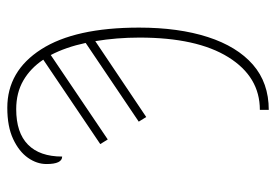

<svg xmlns="http://www.w3.org/2000/svg" viewBox="-138 -626 774 539"><g transform="rotate(-90 249.5 -357.0)"><path d="M210 -15Q303 -15 358 -103.5Q413 -192 413 -353Q413 -417 403 -477L190 -334L177 -355L398 -504Q392 -532 383.5 -556.5Q375 -581 364 -602L127 -442L114 -463L351 -623Q327 -659 292.5 -679Q258 -699 212 -699Q146 -699 112.5 -666Q79 -633 79 -570Q58 -570 58 -614Q58 -641 75.5 -666Q93 -691 128 -707.5Q163 -724 216 -724Q319 -724 380 -629Q441 -534 441 -354Q441 -243 414.5 -161Q388 -79 337 -34.5Q286 10 210 10Z"/></g></svg>

Font: Noto Serif Condensed Thin
Style: Regular
Weight: 100
Width: 3
Designer: Monotype Design Team
Foundry: Monotype Imaging Inc.
Version: Version 2.013; ttfautohint (v1.8.4.7-5d5b)